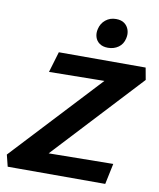

<svg xmlns="http://www.w3.org/2000/svg" viewBox="-95 -964 863 1039"><g transform="rotate(10 336.5 -444.5)"><path d="M19 0 3 -64 545 -646 598 -550 150 -544 184 -658H661L673 -592L134 -12L88 -108L579 -114L555 0ZM441 -728Q413 -728 395 -740.5Q377 -753 370.5 -774Q364 -795 370 -819Q377 -850 401 -869.5Q425 -889 458 -889Q487 -889 504.5 -876Q522 -863 529 -841.5Q536 -820 530 -795Q523 -763 498.5 -745.5Q474 -728 441 -728Z"/></g></svg>

Font: Ysabeau Office ExtraBold
Style: Italic
Weight: 800
Italic angle: -12°
Designer: Christian Thalmann (Catharsis Fonts)
Version: Version 2.001;gftools[0.9.30]; featfreeze: tnum,lnum,ss02